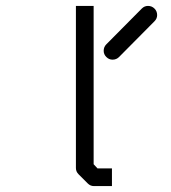

<svg xmlns="http://www.w3.org/2000/svg" viewBox="-20 -679 580 650"><path d="M331 -507Q331 -520 340 -529L460 -650Q469 -659 481 -659Q494 -659 503 -650Q512 -641 512 -628Q512 -616 503 -607L383 -486Q374 -477 361 -477Q349 -477 340 -486Q331 -495 331 -507ZM297 -123 310 -109H359V-49H298Q286 -49 277 -58L246 -89Q237 -98 237 -110V-659H297Z"/></svg>

Font: IBM 3270
Style: Regular
Weight: 400
Monospace: yes
Version: Version 2.3.1